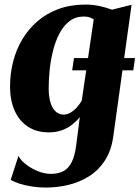

<svg xmlns="http://www.w3.org/2000/svg" viewBox="-20 -570 612 842"><path d="M296.5 -261.5 304.5 -315.5H572L564.5 -261.5ZM477 26.5Q468.5 90.5 440 134Q411.5 177.5 369.8 203.5Q328 229.5 279.5 241Q231 252.5 181.5 252.5Q149 252.5 119 247.8Q89 243 65 235.2Q41 227.5 27 218.5L61 113.5Q69 131 91.8 149.2Q114.5 167.5 144.2 180Q174 192.5 203 192.5Q236 192.5 258.5 180.2Q281 168 294.5 140.8Q308 113.5 314 68.5L330 -56.5Q316 -39 296.8 -23.8Q277.5 -8.5 252 1Q226.5 10.5 194 10.5Q140 10.5 102 -14.8Q64 -40 44 -85.2Q24 -130.5 24 -190.5Q24 -246.5 37.5 -299.5Q51 -352.5 78 -397.8Q105 -443 144.8 -477.2Q184.5 -511.5 237.5 -530.8Q290.5 -550 356 -550Q387.5 -550 418.5 -543Q449.5 -536 471 -527.5L557 -549ZM391 -485Q384 -490 373.2 -493.8Q362.5 -497.5 347.5 -497.5Q311.5 -497.5 285.2 -477.5Q259 -457.5 241.2 -424Q223.5 -390.5 213 -349.2Q202.5 -308 198 -265.2Q193.5 -222.5 193.5 -184Q193.5 -154 198.5 -131.8Q203.5 -109.5 212.5 -95.2Q221.5 -81 233.5 -74.2Q245.5 -67.5 259.5 -67.5Q275.5 -67.5 290.5 -76.8Q305.5 -86 318 -100.2Q330.5 -114.5 338.5 -128.5Z"/></svg>

Font: Merriweather 60pt Black
Style: Italic
Weight: 900
Italic angle: -7.8°
Version: Version 2.101